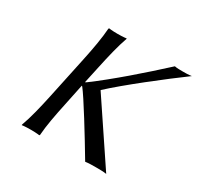

<svg xmlns="http://www.w3.org/2000/svg" viewBox="-142 -812 1006 980"><g transform="rotate(30 361.5 -322.5)"><path d="M201 -445 149 -200C133 -125 116 -54 96 0V3C96 3 114 0 149 0C183 0 199 3 199 3L202 0C206 -57 219 -125 235 -200L261 -325C263 -324 264 -323 265 -322C298 -281 404 -108 470 3C488 0 516 0 533 0C552 0 576 0 594 3L356 -352V-354C441 -433 618 -571 723 -648C706 -645 686 -645 671 -645C658 -645 635 -645 623 -648C512 -546 379 -430 275 -353C272 -351 269 -349 266 -348L287 -445C303 -520 320 -592 339 -645V-648C339 -648 321 -645 286 -645C252 -645 236 -648 236 -648L233 -645C229 -588 217 -520 201 -445Z"/></g></svg>

Font: Libertinus Sans
Style: Italic
Weight: 400
Italic angle: -12°
Designer: Philipp H. Poll, Khaled Hosny
Foundry: Caleb Maclennan
Version: Version 7.050;RELEASE